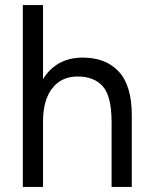

<svg xmlns="http://www.w3.org/2000/svg" viewBox="-20 -740 598 760"><path d="M70.3 -720H150.3V0H70.3ZM421.7 -256H501.7V0H421.7ZM288.8 -437.2Q223.3 -437.5 186.8 -390.5Q150.3 -343.5 150.3 -258.5H111.3Q111.3 -338 134.4 -394.8Q157.5 -451.5 201.5 -481.8Q245.5 -512 307.5 -512Q399.5 -512 451 -455.7Q502.5 -399.3 501.7 -280.2V-256H421.7Q421.7 -359 387.2 -397.9Q352.8 -436.8 288.8 -437.2Z"/></svg>

Font: Oak Sans Light
Style: Regular
Weight: 400
Designer: Erik Kennedy, Walven
Foundry: Erik Kennedy, Walven
Version: Version 1.100;Glyphs 3.1.2 (3151)